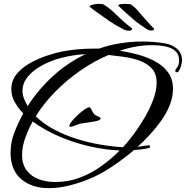

<svg xmlns="http://www.w3.org/2000/svg" viewBox="-20 -939 967 999"><path d="M234 40Q146 40 90.5 -7Q35 -54 35 -145Q35 -200 55.5 -251.5Q76 -303 101 -349Q76 -375 57.5 -406.5Q39 -438 39 -475Q39 -520 66.5 -553.5Q94 -587 136 -610.5Q178 -634 223 -649Q268 -664 303 -671Q383 -686 463 -686H495Q549 -705 606 -714Q663 -723 720 -723Q750 -723 780.5 -720.5Q811 -718 840 -713Q875 -707 901 -685Q927 -663 927 -624Q927 -617 923.5 -602.5Q920 -588 914 -575.5Q908 -563 900 -563Q892 -563 892 -571Q892 -576 902 -589Q912 -602 912 -624Q912 -651 898 -667.5Q884 -684 862 -691.5Q840 -699 816 -701.5Q792 -704 772 -704Q729 -704 686.5 -696.5Q644 -689 603 -675Q644 -669 692 -656.5Q740 -644 783 -622Q826 -600 853 -564.5Q880 -529 880 -477Q880 -434 863 -391.5Q846 -349 818 -310Q790 -271 758 -236.5Q726 -202 696 -175Q707 -176 726 -179.5Q745 -183 752 -183Q761 -183 761 -176Q761 -171 755 -169Q736 -164 716.5 -162Q697 -160 677 -158Q627 -115 563 -72Q499 -29 437 -5Q390 14 337.5 27Q285 40 234 40ZM124 -387Q179 -473 255.5 -543Q332 -613 425 -657Q394 -656 362.5 -651Q331 -646 299 -638Q270 -631 235.5 -616.5Q201 -602 169.5 -580.5Q138 -559 117.5 -530.5Q97 -502 97 -466Q97 -445 105.5 -424.5Q114 -404 124 -387ZM620 -173Q647 -202 677 -242.5Q707 -283 734 -329.5Q761 -376 778 -422.5Q795 -469 795 -509Q795 -556 769.5 -583Q744 -610 704.5 -624Q665 -638 622 -643.5Q579 -649 545 -653Q471 -622 400 -573Q329 -524 269 -463.5Q209 -403 166 -334Q206 -295 261 -265.5Q316 -236 378.5 -216.5Q441 -197 503 -186.5Q565 -176 620 -173ZM347 -279Q341 -279 341 -285Q341 -293 354 -308.5Q367 -324 385 -341Q403 -358 420 -369.5Q437 -381 445 -381Q449 -381 452 -375Q457 -367 460.5 -359.5Q464 -352 471 -344Q476 -340 490 -333.5Q504 -327 504 -323Q504 -320 501 -318Q498 -316 496 -314Q492 -311 474 -307.5Q456 -304 437.5 -301.5Q419 -299 412 -298Q396 -296 382.5 -290.5Q369 -285 354 -280Q352 -279 347 -279ZM267 8Q334 8 393.5 -14Q453 -36 505.5 -73.5Q558 -111 603 -156Q528 -159 446.5 -177.5Q365 -196 288 -229Q211 -262 150 -307Q129 -269 112 -223Q95 -177 95 -133Q95 -83 119.5 -51.5Q144 -20 183 -6Q222 8 267 8ZM650 -779Q639 -779 627 -784Q584 -806 551 -828Q525 -847 498 -865.5Q471 -884 446 -904Q446 -908 449 -909Q454 -913 466 -915.5Q478 -918 491 -919Q500 -919 508 -918.5Q516 -918 520 -915Q536 -905 554 -891Q573 -875 589.5 -858.5Q606 -842 625 -825L668 -790Q668 -784 661.5 -781.5Q655 -779 650 -779ZM765 -780Q753 -782 744 -787Q728 -798 710.5 -810Q693 -822 681 -832Q659 -851 637 -870.5Q615 -890 595 -910Q595 -914 599 -914Q606 -919 630 -919Q641 -919 650.5 -918Q660 -917 665 -914Q671 -908 678 -902.5Q685 -897 692 -889Q707 -873 720.5 -856.5Q734 -840 749 -824Q755 -817 765.5 -806.5Q776 -796 783 -788Q782 -783 776 -781.5Q770 -780 765 -780Z"/></svg>

Font: My Soul
Style: Regular
Weight: 400
Designer: Robert E. Leuschke
Foundry: Robert E. Leuschke
Version: Version 1.010; ttfautohint (v1.8.4.7-5d5b)